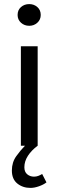

<svg xmlns="http://www.w3.org/2000/svg" viewBox="-20 -712 286 938"><path d="M82 -486H164V0Q134 22 116.5 49Q99 76 99 105Q99 128 113 139.5Q127 151 146 151Q157 151 166.5 147.5Q176 144 186 138L207 179Q193 190 170.5 198Q148 206 129 206Q91 206 64.5 184.5Q38 163 38 121Q38 81 59.5 51Q81 21 102 0H82ZM123 -586Q99 -586 82.5 -601Q66 -616 66 -639Q66 -663 82.5 -677.5Q99 -692 123 -692Q146 -692 162.5 -677.5Q179 -663 179 -639Q179 -616 162.5 -601Q146 -586 123 -586Z"/></svg>

Font: Myanmar Sanpya
Style: Regular
Weight: 400
Designer: Danh Hong
Foundry: Google Inc.
Version: Version 2.00 November 22, 2015